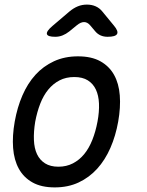

<svg xmlns="http://www.w3.org/2000/svg" viewBox="-20 -805 640 835"><path d="M218 10Q160 10 121.5 -11.5Q83 -33 62 -71Q41 -109 37 -161.5Q33 -214 44 -276Q55 -338 77.5 -390Q100 -442 134 -479.5Q168 -517 214.5 -538.5Q261 -560 319 -560Q378 -560 416.5 -538.5Q455 -517 476 -479.5Q497 -442 501 -390Q505 -338 494 -276Q483 -214 460 -161.5Q437 -109 402.5 -71Q368 -33 322 -11.5Q276 10 218 10ZM234 -80Q269 -80 297 -94.5Q325 -109 346 -134.5Q367 -160 381.5 -196.5Q396 -233 404 -276Q412 -319 410.5 -354.5Q409 -390 397 -415.5Q385 -441 362 -455.5Q339 -470 303 -470Q267 -470 239 -455.5Q211 -441 190 -415.5Q169 -390 155 -354Q141 -318 133 -275Q126 -232 127.5 -196Q129 -160 141 -134.5Q153 -109 176 -94.5Q199 -80 234 -80ZM220 -645Q187 -645 184 -657Q181 -669 208 -692L282 -755Q300 -770 318.5 -777.5Q337 -785 358 -785Q379 -785 396 -777.5Q413 -770 425 -755L476 -693Q496 -669 489 -657Q482 -645 448 -645Q431 -645 417.5 -651Q404 -657 394 -669L372 -695Q360 -709 345.5 -709Q331 -709 314 -695L281 -668Q267 -657 252 -651Q237 -645 220 -645Z"/></svg>

Font: Maple Mono NL
Style: Italic
Weight: 400
Italic angle: -10°
Monospace: yes
Designer: subframe7536
Version: Version 7.000